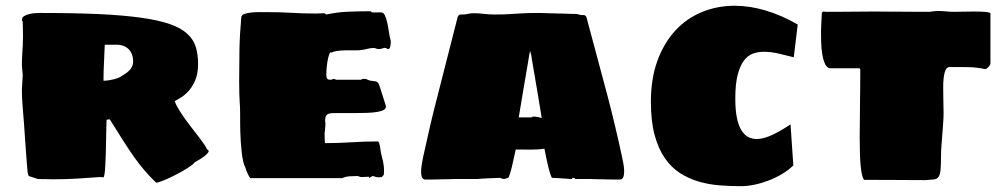

<svg xmlns="http://www.w3.org/2000/svg" viewBox="-20 -620 3477 664"><path d="M652.3 -58.1Q650.9 -54.2 640.6 -46.9Q630.4 -39.6 616.2 -31.2Q602.1 -22.9 585.9 -14.6Q569.8 -6.3 555.7 -0.2Q541.5 5.9 531.2 9.3Q521 12.7 519.5 11.2Q497.6 -9.8 480 -30.3Q462.4 -50.8 444.8 -75.4Q427.2 -100.1 407.2 -131.6Q387.2 -163.1 360.4 -206.1Q358.9 -207.5 357.9 -207.5Q355.5 -207.5 352.3 -206.5Q349.1 -205.6 348.6 -205.6Q348.1 -195.3 347.7 -176.5Q347.2 -157.7 346.9 -135.5Q346.7 -113.3 345.9 -90.6Q345.2 -67.9 344.2 -49.1Q343.3 -30.3 341.6 -18.6Q339.8 -6.8 337.4 -6.8Q334 -6.8 331.1 -7.3Q328.1 -7.8 327.1 -7.8Q285.6 -4.9 246.8 -2.4Q208 0 166.5 0Q161.1 0 151.9 -0.2Q142.6 -0.5 133.5 -0.5Q124.5 -0.5 117.9 -0.7Q111.3 -1 110.8 -1L79.6 -11.2L76.7 -18.1Q76.2 -18.1 75.2 -28.1Q74.2 -38.1 73 -53.7Q71.8 -69.3 70.3 -89.1Q68.8 -108.9 67.4 -128.9Q65.9 -148.9 64.7 -167.5Q63.5 -186 62.5 -199.2Q60.5 -225.6 58.1 -254.2Q55.7 -282.7 55.7 -309.1Q55.7 -311 56.2 -318.4Q56.6 -325.7 57.1 -334.5Q57.6 -343.3 58.1 -350.6Q58.6 -357.9 58.6 -359.9Q58.6 -361.3 58.1 -366.5Q57.6 -371.6 57.1 -377.4Q56.6 -383.3 56.2 -388.4Q55.7 -393.6 55.7 -395Q55.7 -408.2 56.2 -418.9Q56.6 -429.7 57.4 -440.9Q58.1 -452.1 58.8 -465.3Q59.6 -478.5 59.6 -497.1Q59.6 -500 59.3 -506.8Q59.1 -513.7 59.1 -521Q59.1 -528.3 58.8 -535.2Q58.6 -542 58.6 -544.9Q57.6 -545.9 56.6 -547.6Q55.7 -549.3 55.7 -550.8Q55.7 -559.1 63 -564Q70.3 -568.8 80.6 -571.3Q90.8 -573.7 101.3 -574.5Q111.8 -575.2 117.7 -575.2Q234.9 -575.2 320.8 -571.3Q406.7 -567.4 467.5 -558.8Q528.3 -550.3 566.9 -536.9Q605.5 -523.4 627.2 -503.7Q648.9 -483.9 657 -458Q665 -432.1 665 -398.9Q665 -365.7 655.3 -342.8Q645.5 -319.8 632.1 -305.2Q618.7 -290.5 605 -282.2Q591.3 -273.9 584 -270Q588.4 -257.8 597.9 -242.2Q607.4 -226.6 619.1 -210Q630.9 -193.4 643.8 -177Q656.7 -160.6 667.7 -146.2Q678.7 -131.8 686.3 -120.6Q693.8 -109.4 695.8 -103.5Q705.1 -99.6 699.7 -92.3Q694.3 -85 683.6 -77.1Q670.9 -68.4 652.3 -58.1ZM342.3 -465.3Q341.3 -434.1 339.6 -403.1Q337.9 -372.1 337.9 -340.8Q345.2 -340.8 354.2 -342Q363.3 -343.3 372.3 -345.5Q381.3 -347.7 389.4 -350.8Q397.5 -354 402.3 -357.9Q409.7 -362.3 416.5 -367.2Q423.3 -372.1 428.7 -377.9Q434.1 -383.8 437.3 -391.1Q440.4 -398.4 440.4 -407.2Q440.4 -422.4 435.5 -433.6Q430.7 -444.8 423.1 -451.7Q415.5 -458.5 405.8 -461.9Q396 -465.3 386.2 -465.3H358.9Z M807.1 -340.8Q807.1 -395.5 808.1 -449Q809.1 -502.4 814.5 -560.1Q814.5 -567.4 824.5 -571.3Q834.5 -575.2 848.4 -576.7Q862.3 -578.1 877.7 -578.1Q893.1 -578.1 903.3 -578.1Q946.3 -578.1 988.3 -575.7Q1030.3 -573.2 1073.2 -573.2Q1081.1 -573.2 1087.9 -573.7Q1094.7 -574.2 1102.5 -574.2L1108.4 -569.8Q1146 -578.1 1185.3 -579.6Q1224.6 -581.1 1261.2 -581.1Q1263.7 -581.1 1266.1 -577.1H1297.4Q1306.2 -577.1 1310.8 -567.6Q1315.4 -558.1 1318.8 -543.5Q1322.3 -528.8 1324.7 -511.2Q1327.1 -493.7 1331.5 -478Q1331.5 -468.8 1329.8 -459.5Q1328.1 -450.2 1321.3 -450.2Q1320.3 -450.2 1317.9 -452.1Q1315.4 -454.1 1314.5 -454.1Q1307.6 -455.1 1302.5 -452.6Q1297.4 -450.2 1290.5 -450.2Q1284.2 -450.2 1280.5 -452.1Q1276.9 -454.1 1271.5 -454.1Q1262.2 -454.1 1249.8 -450.9Q1237.3 -447.8 1228.5 -446.8Q1221.7 -445.8 1207.3 -446Q1192.9 -446.3 1176.8 -446Q1160.6 -445.8 1146.2 -443.8Q1131.8 -441.9 1125.5 -437V-439.9Q1121.1 -439.9 1117.9 -430.2Q1114.7 -420.4 1112.5 -407.7Q1110.4 -395 1109.4 -382.1Q1108.4 -369.1 1108.4 -362.8Q1108.4 -351.1 1111.6 -347.7Q1114.7 -344.2 1122.6 -344.2Q1125 -344.2 1127.9 -345Q1130.9 -345.7 1132.3 -347.2Q1133.8 -347.2 1137.7 -346.2Q1141.6 -345.2 1143.6 -344.2H1228.5Q1229.5 -345.2 1231.9 -346.2Q1234.4 -347.2 1235.4 -347.2Q1243.7 -348.1 1250 -345Q1256.3 -341.8 1262.2 -340.8Q1269.5 -339.8 1274.4 -339.4Q1279.3 -338.9 1282.7 -337.4Q1286.1 -335.9 1288.6 -332Q1291 -328.1 1293.5 -319.8L1314.5 -253.9Q1315.9 -245.1 1307.6 -240.2Q1299.3 -235.4 1284.7 -232.9Q1270 -230.5 1250.7 -229.7Q1231.4 -229 1211.4 -229H1167.5Q1149.9 -229 1137.7 -229Q1125.5 -229 1118.2 -227.1Q1110.8 -225.1 1107.7 -219.7Q1104.5 -214.4 1104.5 -204.1Q1104.5 -201.7 1104.5 -199.7Q1104.5 -197.8 1105 -196.3Q1105 -194.3 1105.5 -192.9Q1105.5 -188.5 1105 -182.6Q1104.5 -176.8 1104 -171.4Q1103 -165.5 1102.5 -159.2Q1102.5 -154.8 1102.8 -149.7Q1103 -144.5 1103 -139.6Q1103 -134.8 1103.3 -130.9Q1103.5 -127 1103.5 -125Q1148.9 -125 1195.1 -127.9Q1241.2 -130.9 1286.1 -130.9Q1289.1 -130.9 1290.8 -126.5Q1292.5 -122.1 1293.7 -116Q1294.9 -109.9 1295.7 -103Q1296.4 -96.2 1297.4 -91.8Q1299.3 -82 1301.3 -75.2Q1303.2 -68.4 1304.7 -61.5Q1306.2 -54.7 1307.1 -46.4Q1308.1 -38.1 1308.1 -25.9Q1308.1 -24.9 1307.9 -23.2Q1307.6 -21.5 1307.6 -19.5Q1307.1 -17.6 1307.1 -15.1L1300.3 -7.8Q1298.3 -7.3 1296.4 -7.3Q1294.9 -6.8 1293.2 -6.8Q1291.5 -6.8 1290.5 -6.8Q1280.8 -6.8 1276.6 -9Q1272.5 -11.2 1269.5 -11.2Q1268.1 -11.2 1262.7 -8.3Q1257.3 -5.4 1256.3 -3.9V-8.8Q1253.4 -8.8 1244.4 -8.3Q1235.4 -7.8 1229.5 -7.8Q1226.6 -7.8 1222.4 -9.5Q1218.3 -11.2 1215.3 -11.2Q1204.1 -11.2 1189.5 -10.3Q1174.8 -9.3 1163.6 -3.9H1145.5H846.2Q845.2 -3.9 842.8 -7.8Q840.3 -11.7 837.4 -17.6Q834.5 -23.4 832 -30Q829.6 -36.6 828.1 -42Q823.7 -49.3 820.8 -62.7Q817.9 -76.2 815.9 -93.3Q814 -110.4 812.7 -129.2Q811.5 -147.9 811 -165.8Q810.5 -183.6 810.5 -198.5Q810.5 -213.4 810.5 -223.1Q810.5 -236.3 810.1 -246.8Q809.6 -257.3 808.8 -269.8Q808.1 -282.2 807.6 -299.1Q807.1 -315.9 807.1 -340.8Z M1691.9 -569.8Q1709.5 -569.8 1721.9 -570.3Q1734.4 -570.8 1744.1 -571.3Q1753.9 -571.8 1762.5 -572.5Q1771 -573.2 1781.5 -573.7Q1792 -574.2 1805.9 -574.7Q1819.8 -575.2 1839.8 -575.2Q1843.3 -575.2 1853.3 -575Q1863.3 -574.7 1876.5 -574.2Q1889.6 -573.7 1904.8 -573.5Q1919.9 -573.2 1933.3 -572.8Q1946.8 -572.3 1957.3 -572Q1967.8 -571.8 1971.7 -571.8Q1977.5 -571.8 1982.2 -569.8Q1986.8 -567.9 1992.7 -567.9H2000.5Q2003.9 -566.9 2006.3 -563.7Q2008.8 -560.5 2008.8 -558.1L2079.6 -293.9Q2093.3 -242.2 2106.4 -187Q2119.6 -131.8 2130.9 -79.1Q2131.8 -73.2 2134.8 -59.8Q2137.7 -46.4 2138.4 -33Q2139.2 -19.5 2136.2 -9.3Q2133.3 1 2122.6 1Q2119.6 1 2111.1 1Q2102.5 1 2091.8 0.7Q2081.1 0.5 2069.6 0.2Q2058.1 0 2048.1 -0.2Q2038.1 -0.5 2031.2 -0.5Q2024.4 -0.5 2023.9 -1H1968.8Q1968.8 -2 1967.8 -3.4Q1966.8 -4.9 1960.9 -4.9Q1960 -4.9 1959 -2.9Q1958 -1 1956.5 -1H1953.6Q1953.1 -1 1946 -1.5Q1939 -2 1929 -2.7Q1918.9 -3.4 1908 -4.2Q1897 -4.9 1888.7 -4.9Q1882.8 -15.6 1876.2 -42.7Q1869.6 -69.8 1862.8 -106Q1852.5 -104 1840.3 -103.3Q1828.1 -102.5 1814.9 -102.5Q1801.8 -102.5 1788.6 -102.8Q1775.4 -103 1763.7 -103Q1756.3 -68.4 1750 -42Q1743.7 -15.6 1737.8 -4.9Q1734.9 -4.9 1730.2 -2.9Q1725.6 -1 1724.6 -1H1722.7Q1717.3 -1 1714.6 -2.9Q1711.9 -4.9 1709.5 -4.9Q1687.5 -4.4 1670.4 -3.4Q1655.8 -2.4 1643.8 -2Q1631.8 -1.5 1631.8 -1H1550.8Q1550.3 -1 1543.7 -0.7Q1537.1 -0.5 1527.1 -0.2Q1517.1 0 1505.4 0.2Q1493.7 0.5 1482.9 0.7Q1472.2 1 1463.6 1Q1455.1 1 1451.7 1Q1441.4 1 1438.5 -9.3Q1435.5 -19.5 1436.5 -33Q1437.5 -46.4 1440.2 -59.8Q1442.9 -73.2 1443.8 -79.1Q1455.1 -131.8 1468 -187Q1481 -242.2 1494.6 -293.9L1562.5 -560.1Q1562.5 -562.5 1565.4 -565.7Q1568.4 -568.8 1570.8 -569.8H1578.6Q1589.8 -569.8 1598.1 -572Q1606.4 -574.2 1618.7 -574.2Q1637.2 -574.2 1654.3 -572Q1671.4 -569.8 1691.9 -569.8ZM1810.5 -431.2Q1810.5 -430.7 1808.6 -419.4Q1806.6 -408.2 1803.7 -390.1Q1800.8 -372.1 1796.6 -348.9Q1792.5 -325.7 1788.6 -301.8Q1784.7 -277.8 1780.8 -254.9Q1776.9 -231.9 1773.9 -213.9H1817.9Q1818.8 -214.8 1820.8 -215.8Q1822.8 -216.8 1823.7 -216.8H1825.7Q1834 -216.8 1840.3 -215.1Q1846.7 -213.4 1853.5 -211.9Q1850.6 -230 1846.7 -253.2Q1842.8 -276.4 1838.9 -300.5Q1835 -324.7 1830.8 -347.9Q1826.7 -371.1 1823.7 -389.4Q1820.8 -407.7 1818.8 -419.2Q1816.9 -430.7 1816.9 -431.2Q1816.4 -432.1 1815.9 -434.1Q1815.4 -435.5 1814.9 -438Q1814.5 -440.4 1813.5 -443.8Q1812.5 -440.4 1812 -438Q1811.5 -435.5 1811 -434.1Q1810.5 -432.1 1810.5 -431.2Z M2522.9 -279.8Q2522.9 -240.2 2528.3 -213.4Q2533.7 -186.5 2543.7 -170.2Q2553.7 -153.8 2567.1 -146.5Q2580.6 -139.2 2596.7 -139.2Q2609.4 -139.2 2623.8 -143.3Q2638.2 -147.5 2653.1 -154.5Q2668 -161.6 2683.3 -170.7Q2698.7 -179.7 2713.9 -189.9L2723.6 -47.9Q2706.5 -31.2 2684.3 -18.1Q2662.1 -4.9 2637.7 4.4Q2613.3 13.7 2588.6 18.8Q2564 23.9 2542 23.9Q2505.9 23.9 2468.8 21Q2431.6 18.1 2397 8.1Q2362.3 -2 2332 -21.2Q2301.8 -40.5 2279.3 -73Q2256.8 -105.5 2243.9 -153.1Q2231 -200.7 2231 -268.1Q2231 -347.7 2253.4 -409.4Q2275.9 -471.2 2314.9 -513.7Q2354 -556.2 2407 -578.1Q2460 -600.1 2521 -600.1Q2572.8 -600.1 2627.9 -583.7Q2683.1 -567.4 2738.8 -535.2L2725.1 -421.9Q2700.2 -428.2 2673.3 -434.6Q2646.5 -440.9 2621.1 -440.9Q2600.6 -440.9 2582.8 -434.1Q2564.9 -427.2 2551.8 -409.2Q2538.6 -391.1 2530.8 -359.9Q2522.9 -328.6 2522.9 -279.8Z M2952.1 -383.8H2853Q2840.3 -383.8 2833.5 -398.4Q2826.7 -413.1 2823.5 -433.6Q2820.3 -454.1 2819.8 -476.1Q2819.3 -498 2819.3 -512.2Q2819.3 -515.6 2819.8 -525.9Q2820.3 -536.1 2820.8 -547.1Q2821.3 -558.1 2821.8 -566.9Q2822.3 -575.7 2822.3 -576.2L2826.2 -580.1Q2835 -579.1 2844.7 -579.1Q2854.5 -579.1 2864.3 -579.1Q2897.5 -579.1 2930.7 -579.6Q2963.9 -580.1 2997.1 -580.1Q3001 -580.1 3015.1 -580.1Q3029.3 -580.1 3048.8 -579.8Q3068.4 -579.6 3090.8 -579.6Q3113.3 -579.6 3134 -579.3Q3154.8 -579.1 3171.4 -579.1Q3188 -579.1 3196.3 -579.1Q3197.8 -579.6 3201.7 -580.1Q3205.6 -580.6 3209.7 -581.1Q3213.9 -581.5 3217.8 -581.8Q3221.7 -582 3223.1 -582Q3236.8 -582 3251.5 -580.6Q3266.1 -579.1 3281.2 -579.1Q3288.6 -579.1 3307.4 -579.6Q3326.2 -580.1 3347.2 -580.1Q3358.4 -580.1 3368.9 -579.8Q3379.4 -579.6 3387.5 -578.9Q3395.5 -578.1 3400.4 -576.7Q3405.3 -575.2 3405.3 -573.2V-401.9Q3405.3 -396 3399.2 -389.2Q3393.1 -382.3 3387.2 -380.9Q3356.9 -387.7 3325.7 -387.9Q3294.4 -388.2 3264.2 -388.2Q3254.4 -388.2 3249.8 -377Q3245.1 -365.7 3243.4 -349.9Q3241.7 -334 3241.9 -316.7Q3242.2 -299.3 3242.2 -287.1Q3242.2 -272 3242.7 -257.3Q3243.2 -242.7 3243.2 -230Q3243.2 -212.9 3241.7 -193.4Q3240.2 -173.8 3238.8 -154.3Q3237.3 -134.8 3235.8 -116.2Q3234.4 -97.7 3234.4 -83Q3234.4 -49.3 3232.7 -32.2Q3231 -15.1 3225.3 -7.8Q3219.7 -0.5 3209.2 0.5Q3198.7 1.5 3181.2 2.9Q3154.3 2.9 3132.1 2.7Q3109.9 2.4 3086.4 2.4Q3063 2.4 3034.9 2.2Q3006.8 2 2968.3 2Q2963.9 -3.9 2960.9 -16.6Q2958 -29.3 2956.3 -48.1Q2954.6 -66.9 2953.9 -91.1Q2953.1 -115.2 2953.1 -144Q2953.1 -194.3 2954.1 -254.4Q2955.1 -314.5 2955.1 -380.9Z"/></svg>

Font: Sigmar One
Style: Regular
Weight: 400
Version: Version 1.000